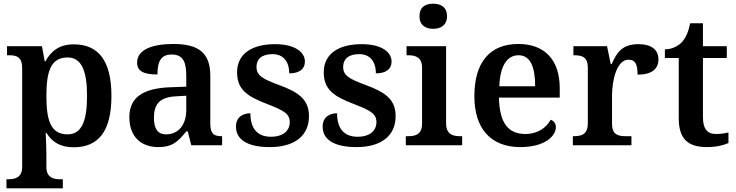

<svg xmlns="http://www.w3.org/2000/svg" viewBox="-20 -786 3983 1039"><path d="M15 233H320V184H306C271 184 231 176 231 118V46C231 16 229 -29 227 -66H232C261 -19 305 11 378 11C512 11 583 -74 583 -267C583 -460 511 -546 379 -546C301 -546 255 -509 226 -454H222L207 -536H18V-487H29C69 -487 100 -478 100 -418V117C100 176 60 184 25 184H15ZM346 -59C257 -59 231 -129 231 -267C231 -404 257 -475 346 -475C421 -475 451 -403 451 -267C451 -129 421 -59 346 -59Z M836 10C915 10 944 -21 988 -75H996L1015 0H1182V-49H1179C1134 -49 1118 -65 1118 -120V-377C1118 -503 1051 -548 918 -548C810 -548 722 -520 722 -448C722 -400 758 -383 832 -383C832 -449 848 -491 909 -491C974 -491 988 -446 988 -374V-317L905 -314C754 -309 680 -259 680 -152C680 -42 748 10 836 10ZM879 -59C834 -59 813 -89 813 -148C813 -222 843 -261 936 -265L988 -268V-191C988 -110 945 -59 879 -59Z M1441 10C1573 10 1652 -51 1652 -157C1652 -248 1596 -287 1490 -326C1400 -359 1368 -378 1368 -424C1368 -466 1396 -493 1455 -493C1512 -493 1545 -455 1545 -389C1601 -389 1630 -413 1630 -453C1630 -502 1579 -547 1468 -547C1345 -547 1263 -496 1263 -395C1263 -302 1316 -265 1426 -223C1517 -188 1548 -170 1548 -125C1548 -80 1514 -46 1446 -46C1369 -46 1335 -95 1335 -173C1299 -173 1257 -156 1257 -101C1257 -32 1316 10 1441 10Z M1910 10C2042 10 2121 -51 2121 -157C2121 -248 2065 -287 1959 -326C1869 -359 1837 -378 1837 -424C1837 -466 1865 -493 1924 -493C1981 -493 2014 -455 2014 -389C2070 -389 2099 -413 2099 -453C2099 -502 2048 -547 1937 -547C1814 -547 1732 -496 1732 -395C1732 -302 1785 -265 1895 -223C1986 -188 2017 -170 2017 -125C2017 -80 1983 -46 1915 -46C1838 -46 1804 -95 1804 -173C1768 -173 1726 -156 1726 -101C1726 -32 1785 10 1910 10Z M2324 -630C2365 -630 2399 -650 2399 -698C2399 -748 2365 -766 2324 -766C2282 -766 2250 -748 2250 -698C2250 -650 2282 -630 2324 -630ZM2176 0H2481V-49H2469C2427 -49 2394 -61 2394 -120V-536H2180V-487H2189C2230 -487 2264 -475 2264 -420V-118C2264 -60 2231 -49 2189 -49H2176Z M2796 10C2930 10 2988 -51 2988 -98C2988 -119 2975 -133 2960 -138C2937 -96 2891 -61 2823 -61C2730 -61 2683 -120 2680 -258H3009V-308C3009 -466 2924 -548 2785 -548C2633 -548 2547 -452 2547 -265C2547 -91 2635 10 2796 10ZM2876 -319H2682C2686 -428 2723 -487 2786 -487C2851 -487 2876 -422 2876 -319Z M3080 0H3397V-49H3366C3325 -49 3292 -57 3292 -116V-270C3292 -347 3316 -463 3381 -463C3419 -463 3430 -437 3430 -382C3505 -382 3543 -411 3543 -465C3543 -514 3509 -547 3435 -547C3350 -547 3319 -506 3290 -439H3285L3265 -536H3083V-487H3086C3130 -487 3161 -478 3161 -419V-121C3161 -58 3128 -49 3083 -49H3080Z M3807 10C3857 10 3902 -2 3922 -12V-69C3901 -64 3879 -61 3854 -61C3807 -61 3784 -89 3784 -152V-472H3913V-536H3784V-660H3715C3705 -612 3690 -579 3669 -557C3648 -535 3614 -519 3578 -519V-472H3653V-147C3653 -31 3705 10 3807 10Z"/></svg>

Font: Noto Serif Georgian SemiBold
Style: Regular
Weight: 600
Designer: Monotype Design Team, Akaki Razmadze
Foundry: Google LLC
Version: Version 2.003